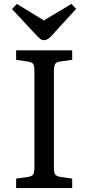

<svg xmlns="http://www.w3.org/2000/svg" viewBox="-20 -956 449 976"><path d="M62 0V-48L124 -57Q143 -60 149 -70Q155 -80 155 -108V-596Q155 -622 148.5 -631Q142 -640 122 -643L62 -652V-700H347V-652L284 -643Q266 -641 260 -630Q254 -619 254 -592V-104Q254 -79 260.5 -69.5Q267 -60 286 -57L347 -48V0ZM203 -752Q193 -752 184.5 -758.5Q176 -765 162 -780L41 -910L66 -936L203 -852L343 -936L367 -911L242 -774Q233 -764 223.5 -758Q214 -752 203 -752Z"/></svg>

Font: Literata 12pt
Style: Regular
Weight: 400
Designer: Latin by Veronika Burian and Jose Scaglione. Greek by Irene Vlachou. Cyrillic by Vera Evstafieva.
Foundry: TypeTogether
Version: Version 3.002